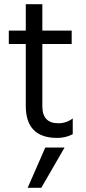

<svg xmlns="http://www.w3.org/2000/svg" viewBox="-20 -653 409 916"><path d="M112 243 196 51H288L177 243ZM182 -443V-146Q182 -65 258 -65Q297 -65 327 -88V-13Q294 5 253 5Q103 5 103 -148V-443H22V-507H103V-633H182V-507H322V-443Z"/></svg>

Font: Hind Regular
Style: Regular
Weight: 400
Designer: Manushi Parikh, Satya Rajpurohit
Foundry: Indian Type Foundry
Version: Version 1.201;PS 1.0;hotconv 1.0.78;makeotf.lib2.5.61930; tt